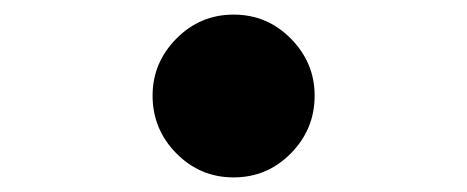

<svg xmlns="http://www.w3.org/2000/svg" viewBox="-20 -226 640 263"><path d="M300 -206Q346 -206 378.5 -173Q411 -140 411 -95Q411 -49 378.5 -16Q346 17 300 17Q254 17 221.5 -16Q189 -49 189 -95Q189 -140 221.5 -173Q254 -206 300 -206Z"/></svg>

Font: Fira Mono
Style: Bold
Weight: 700
Monospace: yes
Designer: Carrois Corporate & Edenspiekermann AG
Foundry: Carrois Corporate GbR & Edenspiekermann AG
Version: Version 3.206